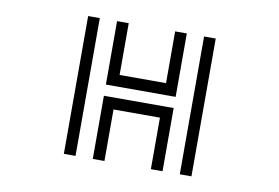

<svg xmlns="http://www.w3.org/2000/svg" viewBox="-65 -673 1130 778"><g transform="rotate(10 500.0 -283.5)"><path d="M358 -567H406V-354H597V-567H645V-306H358ZM716 -567H764V0H716ZM239 -567H287V0H239ZM597 -212H406V0H358V-260H645V0H597Z"/></g></svg>

Font: Train One
Style: Regular
Weight: 400
Designer: Fontworks Inc.
Foundry: Fontworks Inc.
Version: Version 1.100